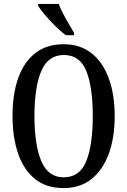

<svg xmlns="http://www.w3.org/2000/svg" viewBox="-20 -951 651 981"><path d="M305 10Q217 10 159.5 -36Q102 -82 73 -165Q44 -248 44 -359Q44 -470 73 -552Q102 -634 160 -679.5Q218 -725 306 -725Q389 -725 447 -679.5Q505 -634 535.5 -551.5Q566 -469 566 -358Q566 -247 535.5 -164.5Q505 -82 447 -36Q389 10 305 10ZM305 -45Q388 -45 421 -128Q454 -211 454 -358Q454 -506 421 -588Q388 -670 306 -670Q226 -670 191 -588Q156 -506 156 -358Q156 -211 191 -128Q226 -45 305 -45ZM316 -771Q292 -789 263 -817.5Q234 -846 209.5 -875Q185 -904 175 -921V-931H280Q288 -909 302 -882Q316 -855 331.5 -829Q347 -803 358 -784V-771Z"/></svg>

Font: Noto Serif Thai ExtraCondensed Medium
Style: Regular
Weight: 500
Width: 2
Designer: Monotype Design Team
Foundry: Monotype Imaging Inc.
Version: Version 2.002; ttfautohint (v1.8.4.7-5d5b)